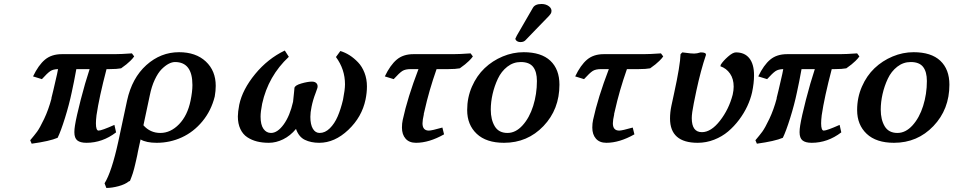

<svg xmlns="http://www.w3.org/2000/svg" viewBox="-20 -699 4732 953"><path d="M263.2 -331.1Q267.1 -349.1 268.1 -356Q243.7 -355.5 229.2 -345.7Q214.8 -335.9 188 -306.2L144 -319.8Q170.9 -376 203.4 -403.1Q235.8 -430.2 287.1 -430.2H548.8Q581.1 -430.2 634.8 -434.1L646 -418.9Q638.2 -407.7 626.5 -396.5Q614.7 -385.3 607.2 -379.4Q599.6 -373.5 581.1 -359.9Q560.1 -356 524.9 -356H508.8Q472.2 -216.8 459 -127Q456.1 -102.5 456.1 -86.9Q456.1 -50.8 469.2 -50.8Q484.4 -50.8 547.9 -79.1L556.2 -42Q488.3 9.8 409.2 9.8Q378.4 9.8 363.8 -2Q349.1 -13.7 349.1 -43Q349.1 -57.6 352.1 -76.2Q358.9 -119.1 380.6 -203.6Q402.3 -288.1 424.8 -356H358.9Q347.2 -291 335.9 -240.2Q323.2 -179.7 302.5 -113.3Q281.7 -46.9 266.1 -15.1Q226.1 2 137.2 14.2L129.9 -2.9Q150.4 -26.9 164.1 -45.4Q177.7 -64 199.2 -109.1Q220.7 -154.3 235.8 -210.9H234.9Q240.2 -230 263.2 -331.1Z M625 199.2 619.6 201.2Q601.1 216.3 568.4 225.1Q535.6 233.9 507.8 233.9L499 210.9Q534.2 154.3 566.9 4.9L610.8 -200.2Q635.3 -312 706.5 -376Q777.8 -439.9 868.7 -439.9Q952.1 -439.9 1001.5 -393.8Q1050.8 -347.7 1050.8 -272.9Q1050.8 -248.5 1045.9 -220.2Q1028.3 -149.4 984.6 -96.7Q940.9 -43.9 882.3 -17.1Q823.7 9.8 757.8 9.8Q706.1 9.8 677.7 -6.8Q675.8 3.4 670.9 24.4Q666 45.4 664.1 56.2L661.6 69.8Q660.6 75.2 656.5 93Q652.3 110.8 650.9 117.2Q649.4 123.5 645.8 137.9Q642.1 152.3 639.4 160.4Q636.7 168.5 632.8 179.2Q628.9 189.9 625 199.2ZM925.8 -199.2Q935.1 -244.6 935.1 -276.9Q935.1 -391.1 848.6 -391.1Q834 -391.1 817.1 -382.3Q800.3 -373.5 782.2 -355.5Q764.2 -337.4 748.3 -303.7Q732.4 -270 723.6 -226.1L691.9 -77.1Q725.6 -39.1 775.9 -39.1Q826.7 -39.1 868.7 -82.3Q910.6 -125.5 925.8 -199.2Z M1794.4 -205.1Q1776.4 -118.2 1708.7 -54.2Q1641.1 9.8 1564.5 9.8Q1523.4 9.8 1493.2 -4.9Q1462.9 -19.5 1449.2 -59.1Q1420.9 -24.9 1385.5 -7.6Q1350.1 9.8 1314.5 9.8Q1282.2 9.8 1255.9 3.2Q1229.5 -3.4 1207.5 -17.8Q1185.5 -32.2 1173.1 -58.6Q1160.6 -85 1160.6 -121.1Q1160.6 -142.6 1167.5 -179.2Q1183.6 -254.9 1246.3 -331.3Q1309.1 -407.7 1393.6 -448.2L1413.6 -417Q1311.5 -321.8 1281.2 -184.1Q1273.4 -144 1273.4 -120.1Q1273.4 -79.6 1287.8 -59.3Q1302.2 -39.1 1325.2 -39.1Q1357.4 -39.1 1388.2 -81.5Q1418.9 -124 1434.6 -193.8Q1436.5 -207.5 1438.5 -231Q1439 -235.4 1439.7 -242.7Q1440.4 -250 1440.9 -255.1Q1441.4 -260.3 1441.4 -262.2Q1443.4 -275.4 1475.6 -284.7Q1507.8 -293.9 1528.3 -293.9Q1543.5 -293.9 1551 -285.6Q1558.6 -277.3 1555.7 -263.2Q1555.2 -262.2 1546.4 -236.8Q1533.2 -203.1 1526.4 -168.9Q1520.5 -140.6 1520.5 -119.1Q1520.5 -80.6 1533 -59.8Q1545.4 -39.1 1566.4 -39.1Q1593.8 -39.1 1617.2 -62.3Q1640.6 -85.4 1656 -121.1Q1671.4 -156.7 1682.6 -204.1Q1692.4 -253.9 1692.4 -280.8Q1692.4 -355 1647.5 -416L1669.4 -445.8Q1693.4 -438.5 1715.3 -424.6Q1737.3 -410.6 1757.3 -389.6Q1777.3 -368.7 1789.3 -337.6Q1801.3 -306.6 1801.3 -270Q1801.3 -238.8 1794.4 -205.1Z M2206.1 -356H2147Q2109.4 -249.5 2086.9 -147.9Q2086.4 -146.5 2085 -139.9Q2083.5 -133.3 2083 -131.8L2084 -132.8Q2077.1 -103 2077.1 -86.9Q2077.1 -50.8 2108.9 -50.8Q2122.6 -50.8 2175.8 -65.9L2184.1 -32.2Q2109.9 9.8 2044.9 9.8Q2011.2 9.8 1993.2 -10.7Q1975.1 -31.2 1975.1 -65.9Q1975.1 -86.4 1979 -104Q2002.9 -214.8 2057.1 -356H2019Q1991.7 -356 1977.1 -346.7Q1962.4 -337.4 1934.1 -306.2L1890.1 -319.8Q1917 -376 1949.2 -403.1Q1981.4 -430.2 2031.7 -430.2H2229Q2262.2 -430.2 2315.9 -434.1L2327.1 -418.9Q2319.3 -407.7 2307.6 -396.5Q2295.9 -385.3 2288.3 -379.4Q2280.8 -373.5 2262.2 -359.9Q2241.2 -356 2206.1 -356Z M2579.1 -439.9Q2666.5 -439.9 2711.7 -397.5Q2756.8 -355 2756.8 -278.8Q2756.8 -156.2 2677.5 -73.2Q2598.1 9.8 2481.9 9.8Q2393.6 9.8 2346.2 -34.9Q2298.8 -79.6 2298.8 -152.8Q2298.8 -214.8 2322.5 -269Q2346.2 -323.2 2385.3 -360.4Q2424.3 -397.5 2475.1 -418.7Q2525.9 -439.9 2579.1 -439.9ZM2564.9 -391.1Q2527.8 -391.1 2498 -367.9Q2468.3 -344.7 2451.2 -308.3Q2434.1 -272 2425 -232.2Q2416 -192.4 2416 -154.8Q2416 -105 2435.8 -72Q2455.6 -39.1 2499 -39.1Q2539.6 -39.1 2573.7 -76.7Q2607.9 -114.3 2626.5 -173.3Q2645 -232.4 2645 -296.9Q2645 -342.8 2626.2 -366.9Q2607.4 -391.1 2564.9 -391.1ZM2668 -679.2Q2689.9 -679.2 2705.1 -667.5Q2720.2 -655.8 2716.8 -639.2Q2714.8 -629.9 2704.1 -619.1Q2681.6 -596.7 2640.9 -554Q2600.1 -511.2 2587.9 -499Q2579.1 -490.2 2564 -490.2Q2552.2 -490.2 2545.2 -495.6Q2538.1 -501 2538.1 -507.8Q2540 -511.2 2542 -515.1Q2542.5 -516.1 2543 -517.6Q2543.5 -519 2543.9 -520L2625 -660.2Q2635.7 -679.2 2668 -679.2Z M3150.9 -356H3091.8Q3054.2 -249.5 3031.7 -147.9Q3031.2 -146.5 3029.8 -139.9Q3028.3 -133.3 3027.8 -131.8L3028.8 -132.8Q3022 -103 3022 -86.9Q3022 -50.8 3053.7 -50.8Q3067.4 -50.8 3120.6 -65.9L3128.9 -32.2Q3054.7 9.8 2989.7 9.8Q2956.1 9.8 2938 -10.7Q2919.9 -31.2 2919.9 -65.9Q2919.9 -86.4 2923.8 -104Q2947.8 -214.8 3002 -356H2963.9Q2936.5 -356 2921.9 -346.7Q2907.2 -337.4 2878.9 -306.2L2835 -319.8Q2861.8 -376 2894 -403.1Q2926.3 -430.2 2976.6 -430.2H3173.8Q3207 -430.2 3260.7 -434.1L3272 -418.9Q3264.2 -407.7 3252.4 -396.5Q3240.7 -385.3 3233.2 -379.4Q3225.6 -373.5 3207 -359.9Q3186 -356 3150.9 -356Z M3436.5 -249 3423.8 -187Q3413.6 -136.7 3413.6 -112.8Q3413.6 -43 3463.9 -43Q3509.3 -43 3553.5 -99.6Q3597.7 -156.2 3616.7 -229Q3621.6 -251 3621.6 -269Q3621.6 -307.6 3603.5 -333.7Q3585.4 -359.9 3555.7 -370.1L3557.6 -377.9Q3568.8 -396 3593 -417.5Q3617.2 -439 3632.8 -439Q3676.3 -439 3699.5 -409.7Q3722.7 -380.4 3722.7 -325.2Q3722.7 -286.1 3712.9 -240.2Q3705.1 -206.1 3689.2 -171.9Q3673.3 -137.7 3648.7 -104.7Q3624 -71.8 3594 -46.4Q3564 -21 3524.7 -5.6Q3485.4 9.8 3442.9 9.8Q3305.7 9.8 3305.7 -110.8Q3305.7 -141.6 3312.5 -173.8Q3314 -181.6 3318.8 -202.9Q3323.7 -224.1 3325.7 -234.9Q3356.4 -375.5 3357.9 -430.2L3366.7 -439Q3372.6 -438.5 3385 -436.8Q3397.5 -435.1 3407.5 -434.1Q3417.5 -433.1 3425.8 -433.1Q3439 -433.1 3457.5 -439Q3472.7 -439 3478.8 -435.8Q3484.9 -432.6 3483.9 -425.8Q3458.5 -351.1 3436.5 -249Z M3862.8 -331.1Q3866.7 -349.1 3867.7 -356Q3843.3 -355.5 3828.9 -345.7Q3814.5 -335.9 3787.6 -306.2L3743.7 -319.8Q3770.5 -376 3803 -403.1Q3835.4 -430.2 3886.7 -430.2H4148.4Q4180.7 -430.2 4234.4 -434.1L4245.6 -418.9Q4237.8 -407.7 4226.1 -396.5Q4214.4 -385.3 4206.8 -379.4Q4199.2 -373.5 4180.7 -359.9Q4159.7 -356 4124.5 -356H4108.4Q4071.8 -216.8 4058.6 -127Q4055.7 -102.5 4055.7 -86.9Q4055.7 -50.8 4068.8 -50.8Q4084 -50.8 4147.5 -79.1L4155.8 -42Q4087.9 9.8 4008.8 9.8Q3978 9.8 3963.4 -2Q3948.7 -13.7 3948.7 -43Q3948.7 -57.6 3951.7 -76.2Q3958.5 -119.1 3980.2 -203.6Q4002 -288.1 4024.4 -356H3958.5Q3946.8 -291 3935.5 -240.2Q3922.9 -179.7 3902.1 -113.3Q3881.3 -46.9 3865.7 -15.1Q3825.7 2 3736.8 14.2L3729.5 -2.9Q3750 -26.9 3763.7 -45.4Q3777.3 -64 3798.8 -109.1Q3820.3 -154.3 3835.4 -210.9H3834.5Q3839.8 -230 3862.8 -331.1Z M4514.6 -439.9Q4602.1 -439.9 4647.2 -397.5Q4692.4 -355 4692.4 -278.8Q4692.4 -156.2 4613 -73.2Q4533.7 9.8 4417.5 9.8Q4329.1 9.8 4281.7 -34.9Q4234.4 -79.6 4234.4 -152.8Q4234.4 -214.8 4258.1 -269Q4281.7 -323.2 4320.8 -360.4Q4359.9 -397.5 4410.6 -418.7Q4461.4 -439.9 4514.6 -439.9ZM4500.5 -391.1Q4463.4 -391.1 4433.6 -367.9Q4403.8 -344.7 4386.7 -308.3Q4369.6 -272 4360.6 -232.2Q4351.6 -192.4 4351.6 -154.8Q4351.6 -105 4371.3 -72Q4391.1 -39.1 4434.6 -39.1Q4475.1 -39.1 4509.3 -76.7Q4543.5 -114.3 4562 -173.3Q4580.6 -232.4 4580.6 -296.9Q4580.6 -342.8 4561.8 -366.9Q4543 -391.1 4500.5 -391.1Z"/></svg>

Font: Linear Smooth
Style: Bold Italic
Weight: 700
Designer: Philipp H. Poll, Flanker
Foundry: Philipp H. Poll, reworked by Flanker
Version: Version 1.061 | FøM Fix